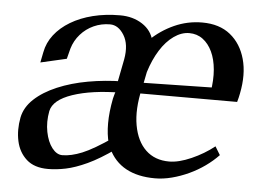

<svg xmlns="http://www.w3.org/2000/svg" viewBox="-43 -571 868 641"><g transform="rotate(5 390.5 -250.0)"><path d="M139 16Q93 16 67 -7.5Q41 -31 33 -68Q25 -105 33 -147Q40 -182 69.5 -209.5Q99 -237 145 -256.5Q191 -276 247 -286Q303 -296 362 -297L343 -279L361 -371Q370 -421 351 -452Q332 -483 304 -483Q275 -483 249.5 -471.5Q224 -460 205.5 -439Q187 -418 179 -391Q177 -382 174.5 -373.5Q172 -365 170 -356L83 -336Q85 -345 86.5 -353.5Q88 -362 90 -371Q96 -403 116.5 -429.5Q137 -456 169.5 -475.5Q202 -495 244 -505.5Q286 -516 335 -516Q378 -516 409.5 -495.5Q441 -475 449 -440L436 -441Q472 -476 516.5 -496Q561 -516 610 -516Q668 -516 704.5 -486.5Q741 -457 755 -406.5Q769 -356 756 -291Q755 -284 753 -277Q751 -270 749 -262H407L428 -278Q412 -208 421.5 -155Q431 -102 461.5 -73Q492 -44 540 -44Q572 -44 614 -62.5Q656 -81 690 -108L707 -80Q688 -60 663.5 -42.5Q639 -25 611 -12Q583 1 554 8.5Q525 16 498 16Q440 16 400.5 -5.5Q361 -27 341 -70L362 -71Q310 -34 270 -15.5Q230 3 198.5 9.5Q167 16 139 16ZM183 -34Q212 -34 249 -49Q286 -64 350 -108L334 -87Q326 -116 326 -153.5Q326 -191 335 -237Q337 -245 339.5 -254Q342 -263 346 -269L360 -259Q262 -258 198.5 -236.5Q135 -215 127 -177Q120 -140 126.5 -107Q133 -74 148.5 -54Q164 -34 183 -34ZM429 -280 414 -298 678 -303 658 -287Q665 -328 662 -362.5Q659 -397 647 -422.5Q635 -448 615.5 -462.5Q596 -477 570 -477Q544 -477 518.5 -459Q493 -441 473 -409Q453 -377 440 -335Z"/></g></svg>

Font: Wittgenstein
Style: Italic
Weight: 400
Italic angle: -11°
Designer: Jörg Drees
Foundry: Jörg Drees
Version: Version 1.500